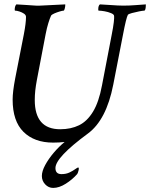

<svg xmlns="http://www.w3.org/2000/svg" viewBox="-20 -665 702 898"><path d="M239.3 121.1Q239.3 149.4 267.6 149.4Q289.1 149.4 305.2 141.6Q321.3 133.8 332 126Q342.8 118.2 345.7 118.2Q350.6 119.1 347.2 132.8Q343.8 146.5 340.8 149.4Q318.4 174.8 287.6 194.3Q256.8 213.9 228.5 213.9Q207 213.9 191.4 197.3Q175.8 180.7 175.8 158.2Q175.8 135.7 191.4 106.9Q207 78.1 231.4 49.3Q255.9 20.5 282.2 -1Q257.8 2 228.5 2Q140.6 2 89.8 -48.3Q39.1 -98.6 39.1 -199.2Q39.1 -235.4 50.8 -296.9L91.8 -505.9Q96.7 -531.2 99.1 -551.3Q101.6 -571.3 101.6 -585.9Q101.6 -594.7 92.3 -601.1Q83 -607.4 70.8 -611.3Q58.6 -615.2 50.8 -615.2Q48.8 -615.2 48.8 -619.1Q48.8 -636.7 56.6 -644.5Q65.4 -644.5 104.5 -641.6Q124 -640.6 139.6 -639.2Q155.3 -637.7 168 -638.7L285.2 -644.5V-640.6Q285.2 -633.8 282.7 -624.5Q280.3 -615.2 277.3 -615.2Q272.5 -615.2 259.3 -611.3Q246.1 -607.4 233.9 -602.1Q221.7 -596.7 218.8 -591.8Q212.9 -579.1 206.1 -557.1Q199.2 -535.2 193.4 -504.9L152.3 -290Q147.5 -264.6 145 -241.7Q142.6 -218.8 142.6 -197.3Q142.6 -60.5 261.7 -60.5Q311.5 -60.5 349.6 -79.1Q387.7 -97.7 415 -142.6Q442.4 -187.5 457 -265.6L502 -500Q509.8 -539.1 512.2 -561Q514.6 -583 513.7 -589.8Q513.7 -597.7 499.5 -603.5Q485.4 -609.4 468.8 -612.3Q452.1 -615.2 441.4 -615.2Q439.5 -615.2 439.5 -621.1Q439.5 -638.7 447.3 -644.5Q457 -644.5 495.1 -641.6Q533.2 -638.7 556.6 -638.7Q585.9 -638.7 615.2 -641.1Q644.5 -643.6 662.1 -644.5Q662.1 -615.2 654.3 -615.2Q648.4 -615.2 630.9 -611.8Q613.3 -608.4 597.2 -604Q581.1 -599.6 578.1 -595.7Q570.3 -582 554.7 -500L509.8 -269.5Q477.5 -103.5 390.6 -40Q239.3 71.3 239.3 121.1Z"/></svg>

Font: Crimson Text SemiBold
Style: Italic
Weight: 600
Italic angle: -11°
Designer: Sebastian Kosch
Foundry: Sebastian Kosch
Version: Version 1.100; ttfautohint (v1.8.4)